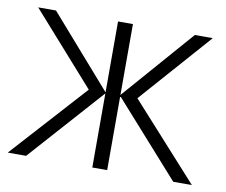

<svg xmlns="http://www.w3.org/2000/svg" viewBox="-64 -610 810 689"><g transform="rotate(10 341.0 -266.0)"><path d="M592.8 -532.2 367.2 -273.9V-532.2H313V-273.9L86.9 -532.2H22L252 -272.9L4.9 0H71.8L313 -270V0H367.2V-270L607.9 0H675.8L429.2 -272.9L658.2 -532.2Z"/></g></svg>

Font: Noto Reveo Sans
Style: Regular
Weight: 300
Designer: Monotype Design Team
Foundry: Monotype Imaging Inc.
Version: Version 2.007